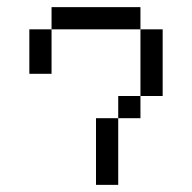

<svg xmlns="http://www.w3.org/2000/svg" viewBox="-20 -520 540 540"><path d="M250 -187.5V0H312.5V-187.5ZM312.5 -187.5H375V-250H312.5ZM375 -250H437.5V-437.5H375ZM62.5 -437.5Q62.5 -437.5 62.5 -312.5H125Q125 -312.5 125 -437.5ZM125 -437.5H375V-500H125Z"/></svg>

Font: BFUnifontExMono
Style: Regular
Weight: 500
Version: Version 15.0.06